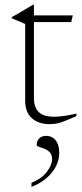

<svg xmlns="http://www.w3.org/2000/svg" viewBox="-20 -498 332 778"><path d="M117.5 -101Q117.5 -63.5 136.8 -44.2Q156 -25 199 -25Q217.5 -25 239.8 -28.2Q262 -31.5 289.5 -38V-27.5Q255.5 -12.5 237 -5.5Q218.5 1.5 206.2 3.2Q194 5 178 5Q153 5 131 -4.8Q109 -14.5 95.5 -35.2Q82 -56 82 -88.5V-401L27.5 -424V-428.5Q36.5 -433.5 45.5 -438.5Q54.5 -443.5 63.2 -448.8Q72 -454 80.2 -459Q88.5 -464 96.8 -468.8Q105 -473.5 113.5 -478.5H117.5V-419.5ZM92.5 -408.5V-435.5H275L268.5 -408.5ZM107.5 243Q150 225 170.5 197.5Q191 170 191 146.5Q191 129 181.8 119.2Q172.5 109.5 160 104.8Q147.5 100 138 97Q128.5 94 128.5 89.5Q128.5 74 138.5 63.2Q148.5 52.5 168 52.5Q190 52.5 205 70Q220 87.5 220 122Q220 149.5 207.2 175.2Q194.5 201 169.5 222.8Q144.5 244.5 107.5 259.5Z"/></svg>

Font: Newsreader 24pt ExtraLight
Style: Regular
Weight: 250
Designer: Hugues Gentile
Foundry: Production Type
Version: Version 1.003